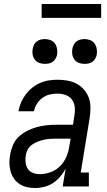

<svg xmlns="http://www.w3.org/2000/svg" viewBox="-20 -940 540 968"><path d="M158 8Q137 8 116.5 3.5Q96 -1 79 -12Q62 -23 50.5 -39.5Q39 -56 33.5 -75.5Q28 -95 27.5 -116.5Q27 -138 31 -159Q35 -184 45 -208Q55 -232 74 -250Q93 -268 116.5 -280Q140 -292 165 -299Q190 -306 214.5 -308.5Q239 -311 263 -311H348L355 -357Q359 -378 357 -399.5Q355 -421 343 -437.5Q331 -454 311 -461Q291 -468 270 -468Q250 -468 230.5 -463.5Q211 -459 194 -446.5Q177 -434 166 -416.5Q155 -399 151 -379H73Q77 -402 86 -423Q95 -444 109 -463Q123 -482 141.5 -497Q160 -512 181.5 -521.5Q203 -531 225.5 -534.5Q248 -538 270 -538Q295 -538 320.5 -533.5Q346 -529 367 -517.5Q388 -506 404 -487.5Q420 -469 428 -446Q436 -423 436 -397Q436 -371 432 -345L387 -70H428V0H296L311 -90Q300 -69 284 -50Q268 -31 247.5 -17.5Q227 -4 204 2Q181 8 158 8ZM180 -62Q207 -62 234 -71.5Q261 -81 281.5 -101Q302 -121 313.5 -147Q325 -173 329 -200L336 -241H263Q248 -241 232.5 -240Q217 -239 201.5 -235.5Q186 -232 170.5 -226Q155 -220 141.5 -210.5Q128 -201 120 -186.5Q112 -172 110 -156Q107 -139 109 -121Q111 -103 120 -89Q129 -75 145.5 -68.5Q162 -62 180 -62ZM406 -618Q391 -618 377.5 -623Q364 -628 355.5 -639.5Q347 -651 344.5 -665.5Q342 -680 345 -695Q347 -705 352 -715Q357 -725 366 -731.5Q375 -738 385.5 -740.5Q396 -743 406 -743Q421 -743 435 -737.5Q449 -732 457 -720.5Q465 -709 467.5 -694.5Q470 -680 468 -665Q466 -655 460.5 -645Q455 -635 446 -628.5Q437 -622 426.5 -620Q416 -618 406 -618ZM206 -618Q191 -618 177.5 -623Q164 -628 155.5 -639.5Q147 -651 144.5 -665.5Q142 -680 145 -695Q147 -705 152 -715Q157 -725 166 -731.5Q175 -738 185.5 -740.5Q196 -743 206 -743Q221 -743 235 -737.5Q249 -732 257 -720.5Q265 -709 267.5 -694.5Q270 -680 268 -665Q266 -655 260.5 -645Q255 -635 246 -628.5Q237 -622 226.5 -620Q216 -618 206 -618ZM190 -850V-920H490V-850Z"/></svg>

Font: Iosevka Slab Oblique
Style: Regular
Weight: 400
Italic angle: -9°
Monospace: yes
Designer: Belleve Invis
Foundry: Belleve Invis
Version: Version 11.1.1; ttfautohint (v1.8.3)